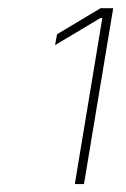

<svg xmlns="http://www.w3.org/2000/svg" viewBox="-20 -820 313 476"><path d="M165.5 -363.6 233.7 -775.6H229.4L116.5 -708.1L121.4 -735.1L229.4 -799.7H260.7L188.2 -363.6Z"/></svg>

Font: Inter Thin  BETA
Style: Italic
Weight: 100
Italic angle: -9.39999°
Designer: Rasmus Andersson
Foundry: rsms
Version: Version 3.011;git-f93a4a705